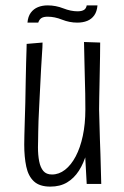

<svg xmlns="http://www.w3.org/2000/svg" viewBox="-20 -683 462 713"><path d="M167 10Q127 10 106 -9.5Q85 -29 77.5 -64.5Q70 -100 70 -146Q70 -156 70.5 -179Q71 -202 72 -234Q73 -266 74 -301Q75 -344 75.5 -382Q76 -420 77 -450Q78 -480 78.5 -498.5Q79 -517 79 -520L138 -525Q138 -509 136 -483.5Q134 -458 132.5 -426Q131 -394 129 -357Q127 -320 125 -277Q124 -255 123 -234Q122 -213 122 -194.5Q122 -176 121.5 -161.5Q121 -147 121 -136Q121 -107 125.5 -84Q130 -61 141 -48Q152 -35 173 -35Q199 -35 221.5 -52.5Q244 -70 261 -102Q278 -134 287.5 -178.5Q297 -223 297 -277L322 -287Q322 -240 317 -196Q312 -152 301.5 -114.5Q291 -77 273 -49Q255 -21 229 -5.5Q203 10 167 10ZM302 0 296 -109Q297 -151 297 -193Q297 -235 297 -277Q297 -306 296.5 -335.5Q296 -365 295 -395Q294 -425 293.5 -457.5Q293 -490 292 -527L352 -525Q352 -500 351.5 -473Q351 -446 350.5 -419Q350 -392 349.5 -366.5Q349 -341 348.5 -317.5Q348 -294 348 -276Q349 -248 349.5 -220.5Q350 -193 351 -165.5Q352 -138 353 -110.5Q354 -83 354.5 -55.5Q355 -28 356 0ZM122 -599H82Q84 -622 94.5 -636Q105 -650 121 -656.5Q137 -663 157 -663Q187 -663 215 -652Q243 -641 268 -641Q283 -641 291.5 -646Q300 -651 302 -663H342Q340 -640 330 -626Q320 -612 304 -605.5Q288 -599 267 -599Q238 -599 210.5 -610Q183 -621 157 -621Q142 -621 134 -616Q126 -611 122 -599Z"/></svg>

Font: Truculenta Light
Style: Regular
Weight: 300
Version: Version 1.002